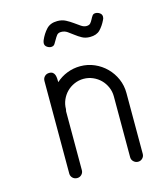

<svg xmlns="http://www.w3.org/2000/svg" viewBox="-107 -788 733 868"><g transform="rotate(-15 259.0 -354.5)"><path d="M461 -29Q461 -17 452.5 -8.5Q444 0 432 0Q420 0 411 -8.5Q402 -17 402 -29V-314Q402 -337 393 -357.5Q384 -378 369 -393Q354 -408 333.5 -417Q313 -426 290 -426Q267 -426 246.5 -417Q226 -408 211 -393Q196 -378 187 -357.5Q178 -337 178 -314Q178 -312 177 -309.5Q176 -307 176 -304V-29Q176 -17 167.5 -8.5Q159 0 147 0Q134 0 125.5 -8.5Q117 -17 117 -29V-462Q117 -475 125.5 -483.5Q134 -492 147 -492Q158 -492 164 -487Q170 -482 172.5 -474.5Q175 -467 175.5 -458Q176 -449 176 -441Q199 -462 228.5 -473.5Q258 -485 290 -485Q325 -485 356 -471.5Q387 -458 410.5 -434.5Q434 -411 447.5 -380Q461 -349 461 -314ZM368 -601Q347 -601 331.5 -609.5Q316 -618 302.5 -628.5Q289 -639 276 -648Q263 -657 247 -657Q233 -657 226.5 -648.5Q220 -640 214.5 -630Q209 -620 203.5 -611.5Q198 -603 186 -603Q177 -603 167.5 -609.5Q158 -616 158 -627Q158 -633 161 -641Q173 -669 191.5 -689Q210 -709 243 -709Q265 -709 282 -700Q299 -691 313.5 -680.5Q328 -670 340.5 -661.5Q353 -653 365 -653Q378 -653 384 -660Q390 -667 394.5 -676Q399 -685 404 -692Q409 -699 419 -699Q429 -699 438.5 -692.5Q448 -686 448 -675Q448 -670 447 -667Q446 -664 444 -660Q432 -635 415.5 -618Q399 -601 368 -601Z"/></g></svg>

Font: Hanken Light
Style: Light
Weight: 300
Designer: Alfredo Marco Pradil
Foundry: Hanken Design Co.
Version: Version 2.06 2014